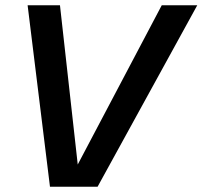

<svg xmlns="http://www.w3.org/2000/svg" viewBox="-20 -710 770 730"><path d="M231 0 595 -690H730L351 0ZM170 0 85 -690H208L285 0Z"/></svg>

Font: Radio Canada Big Medium
Style: Italic
Weight: 500
Italic angle: -12°
Designer: Étienne Aubert Bonn
Foundry: Coppers and Brasses
Version: Version 1.001